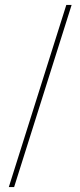

<svg xmlns="http://www.w3.org/2000/svg" viewBox="-20 -743 326 778"><path d="M15.7 15 248.7 -723H270.2L37.2 15Z"/></svg>

Font: Kalnia Glaze Thin
Style: Regular
Weight: 100
Version: Version 1.110